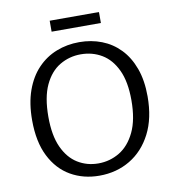

<svg xmlns="http://www.w3.org/2000/svg" viewBox="-92 -927 928 1018"><g transform="rotate(-10 372.5 -418.5)"><path d="M361.7 9Q275.7 9 207.5 -30.2Q139.3 -69.3 99.8 -147.5Q60.3 -225.7 60.3 -342Q60.3 -433.3 84.8 -501.8Q109.3 -570.3 153 -616Q196.7 -661.7 254.2 -684.3Q311.7 -707 378 -707Q442.3 -707 498.2 -685.3Q554 -663.7 595.8 -620.5Q637.7 -577.3 661.5 -512.3Q685.3 -447.3 685.3 -360.7Q685.3 -243.3 642.8 -160.8Q600.3 -78.3 527.3 -34.7Q454.3 9 361.7 9ZM367.3 -56Q429.3 -56 481.5 -87.3Q533.7 -118.7 565.5 -185Q597.3 -251.3 597.3 -356Q597.3 -455.7 567.5 -518.8Q537.7 -582 487.3 -612Q437 -642 374.3 -642Q313 -642 261.3 -611.5Q209.7 -581 179 -515.7Q148.3 -450.3 148.3 -345Q148.3 -244.7 177.5 -181Q206.7 -117.3 256.3 -86.7Q306 -56 367.3 -56ZM509 -846V-787H243.7V-846Z"/></g></svg>

Font: Bitter Thin
Style: Regular
Weight: 100
Designer: Sol Matas, and Bitter project Authors
Foundry: Sol Matas
Version: Version 2.002